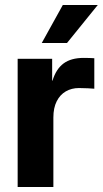

<svg xmlns="http://www.w3.org/2000/svg" viewBox="-20 -752 413 772"><path d="M51 0V-515.6H189.7V-427.7H191.1Q205.3 -474.3 235.5 -496.8Q265.7 -519.2 316.7 -519.2Q329.5 -519.2 340.1 -518.8Q350.7 -518.3 359.2 -517.9V-395.3Q351.5 -396 333.6 -397Q315.7 -398 297.4 -398Q268 -398 244.6 -384.6Q221.3 -371.1 208 -344.7Q194.6 -318.3 194.6 -279.4V0ZM147.9 -579.1 232.6 -732H373.2L249.4 -579.1Z"/></svg>

Font: Inter Khmer Looped
Style: Regular
Weight: 400
Designer: Rasmus Andersson, Sovichet Tep
Foundry: Anagata Design
Version: Version 1.000